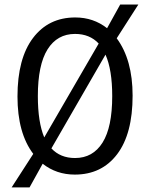

<svg xmlns="http://www.w3.org/2000/svg" viewBox="-20 -746 654 837"><path d="M558.1 -329.1Q558.1 -162.6 490.7 -73.7Q423.3 15.1 306.2 15.1Q226.1 15.1 166 -32.2L108.9 70.8H30.8L125 -75.2Q56.2 -166 56.2 -325.2Q56.2 -490.7 123.8 -580.3Q191.4 -669.9 308.1 -669.9Q387.2 -669.9 446.8 -623L503.9 -726.1H583L488.8 -579.1Q558.1 -485.4 558.1 -329.1ZM145 -327.1Q145 -213.4 172.9 -147L410.2 -556.2Q371.1 -598.1 307.1 -598.1Q229.5 -598.1 187.3 -530.8Q145 -463.4 145 -327.1ZM469.2 -327.1Q469.2 -441.9 439.9 -507.8L204.1 -99.1Q243.2 -57.1 307.1 -57.1Q384.8 -57.1 427 -124.3Q469.2 -191.4 469.2 -327.1Z"/></svg>

Font: IntelOne Mono
Style: Regular
Weight: 400
Designer: Fred Shallcrass
Foundry: Frere-Jones Type LLC
Version: Version 1.200;hotconv 1.1.0;makeotfexe 2.6.0;FJTRelease1.2